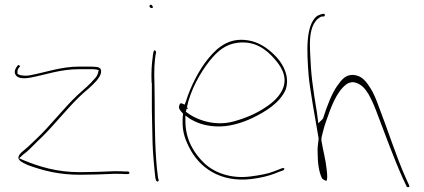

<svg xmlns="http://www.w3.org/2000/svg" viewBox="-20 -729 1796 813"><path d="M47 -411C53 -400 73 -394 107 -400C173 -412 234 -436 315 -436H361C370 -436 378 -436 385 -435L395 -433H396L398 -432L395 -420C393 -412 389 -404 380 -395C371 -384 360 -373 348 -362L310 -328C250 -272 194 -197 131 -138C117 -125 105 -114 96 -105C78 -89 63 -81 58 -64C56 -51 71 -42 98 -30C161 -7 228 11 318 11C367 11 419 9 462 7C484 7 499 7 509 8H523C524 8 528 6 528 4C528 0 528 -1 522 -3H508C500 -4 484 -4 462 -4C419 -2 367 0 318 0C220 0 144 -24 79 -51L61 -59C67 -65 74 -70 80 -76C100 -90 114 -107 137 -129C168 -157 202 -195 231 -228L277 -279C304 -308 325 -329 354 -353C375 -372 404 -398 408 -422C411 -450 386 -445 362 -447H315C238 -447 175 -423 106 -410C92 -408 83 -408 72 -410C66 -410 57 -414 54 -417V-426C54 -438 63 -445 64 -446C67 -449 59 -457 55 -452C45 -440 37 -423 47 -411ZM58 -66V-67ZM98 -32ZM362 -450ZM380 -397ZM462 -6V-7ZM509 8Z M613 -702C613 -699 617 -695 622 -695C627 -695 627 -695 627 -700C627 -703 622 -709 619 -709C615 -709 613 -707 613 -702ZM622 -378 623 -377V-302C623 -275 623 -246 624 -216L626 -123C627 -83 634 -6 638 25L641 36C646 41 652 42 652 33L649 23V22C636 -71 635 -196 635 -302C635 -329 634 -353 634 -377C632 -422 633 -470 641 -508C641 -509 641 -510 639 -513C630 -525 628 -499 627 -492V-490C622 -458 620 -419 622 -378ZM633 -376H634ZM639 -513Z M739 -281C734 -271 745 -258 755 -248V-239H754C750 -181 759 -149 780 -107C823 -19 913 45 1045 29C1085 24 1117 16 1143 6C1155 1 1168 -4 1180 -8C1181 -8 1183 -10 1184 -16V-17C1185 -18 1182 -16 1183 -17H1175L1139 -3C1114 7 1080 13 1042 18C961 29 890 4 846 -37C803 -78 765 -136 765 -217V-240L783 -227C812 -209 845 -197 890 -194C949 -190 1005 -209 1048 -229C1106 -257 1164 -293 1189 -348C1208 -401 1182 -453 1151 -487C1123 -517 1088 -544 1046 -555C958 -576 905 -534 861 -480C824 -435 787 -364 767 -299L762 -286L750 -291C745 -293 743 -292 739 -283ZM767 -256 771 -271V-268H775V-273H771C786 -348 829 -423 869 -473C900 -511 934 -542 987 -548C1061 -557 1109 -518 1142 -480C1165 -454 1200 -408 1178 -354C1164 -320 1133 -293 1105 -275C1067 -249 1021 -229 970 -215C891 -193 813 -220 768 -255ZM1189 -347Z M1287 -408C1291 -359 1317 -212 1329 -144V-139C1326 -119 1324 -100 1325 -83V-82C1325 -38 1331 2 1344 27C1351 33 1360 37 1362 37C1366 33 1367 18 1363 -13C1360 -48 1348 -91 1341 -134V-139C1342 -141 1341 -141 1341 -144V-145L1348 -173C1351 -187 1356 -202 1361 -216C1380 -270 1403 -340 1448 -373C1456 -378 1465 -381 1475 -381H1477C1508 -376 1526 -354 1540 -331C1550 -313 1561 -291 1572 -262C1606 -173 1649 -54 1687 29L1702 61C1704 65 1716 65 1713 57L1698 24C1658 -65 1619 -188 1583 -280C1572 -311 1561 -336 1549 -355C1528 -388 1511 -409 1475 -412C1444 -412 1429 -395 1409 -367C1385 -334 1365 -280 1350 -234L1349 -230C1349 -229 1347 -226 1346 -225L1328 -207L1322 -252C1303 -369 1297 -409 1293 -510C1291 -553 1292 -597 1309 -628C1319 -646 1329 -653 1341 -659H1351C1354 -660 1357 -664 1355 -668C1353 -676 1325 -663 1322 -661C1273 -621 1279 -511 1287 -408ZM1350 -234ZM1475 -410V-411Z"/></svg>

Font: Stray Cat
Style: Hl
Weight: 100
Version: Version 1.0